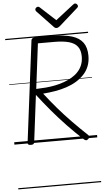

<svg xmlns="http://www.w3.org/2000/svg" viewBox="-86 -1178 866 1602"><g transform="rotate(-5 347.0 -377.0)"><path d="M137 14Q123 14 116.5 9.5Q110 5 111 -6L218 -856Q220 -866 227 -870.5Q234 -875 248 -875H405Q498 -875 559 -856Q620 -837 650 -795.5Q680 -754 680 -685Q680 -637 665 -598.5Q650 -560 621.5 -529.5Q593 -499 555.5 -476.5Q518 -454 473 -439Q428 -424 378 -415.5Q328 -407 276 -403Q325 -339 380 -275Q435 -211 495.5 -149Q556 -87 620 -27Q628 -20 628.5 -11.5Q629 -3 617 8Q607 17 598 15.5Q589 14 580 5Q512 -57 448 -124Q384 -191 325.5 -260.5Q267 -330 215 -398L166 -5Q164 5 158 9.5Q152 14 137 14ZM222 -447Q262 -448 302.5 -451.5Q343 -455 382.5 -463Q422 -471 457.5 -484Q493 -497 523.5 -515Q554 -533 576.5 -557.5Q599 -582 611.5 -613.5Q624 -645 624 -684Q624 -736 600.5 -767Q577 -798 529 -811.5Q481 -825 406 -825H269ZM607 -1129Q615 -1129 622 -1121.5Q629 -1114 629 -1106Q629 -1102 627.5 -1099Q626 -1096 622 -1092L463 -951Q455 -946 449.5 -942.5Q444 -939 435 -939Q427 -939 421.5 -942.5Q416 -946 411 -952L277 -1093Q274 -1097 273 -1101Q272 -1105 272 -1107Q272 -1116 280 -1122.5Q288 -1129 295 -1129Q301 -1129 305 -1126.5Q309 -1124 313 -1120L439 -1004L588 -1120Q594 -1124 597.5 -1126.5Q601 -1129 607 -1129ZM0 365H694V375H0ZM0 -20H694V0H0ZM0 -505H694V-500H0ZM0 -885H694V-875H0Z"/></g></svg>

Font: Playwrite GB J Guides
Style: Italic
Weight: 400
Italic angle: -7.01216°
Designer: Veronika Burian, José Scaglione
Foundry: TypeTogether
Version: Version 1.003